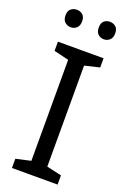

<svg xmlns="http://www.w3.org/2000/svg" viewBox="-171 -964 680 1020"><g transform="rotate(20 169.5 -454.0)"><path d="M298 0H40V-52L124 -71V-642L40 -662V-714H298V-662L214 -642V-71L298 -52ZM30 -859Q30 -885 44 -896.5Q58 -908 77 -908Q96 -908 110 -896.5Q124 -885 124 -859Q124 -834 110 -821.5Q96 -809 77 -809Q58 -809 44 -821.5Q30 -834 30 -859ZM218 -859Q218 -885 231.5 -896.5Q245 -908 264 -908Q283 -908 297 -896.5Q311 -885 311 -859Q311 -834 297 -821.5Q283 -809 264 -809Q245 -809 231.5 -821.5Q218 -834 218 -859Z"/></g></svg>

Font: Noto Sans Modi
Style: Regular
Weight: 400
Designer: Monotype Design Team
Foundry: Monotype Imaging Inc.
Version: Version 2.003; ttfautohint (v1.8.4.7-5d5b)